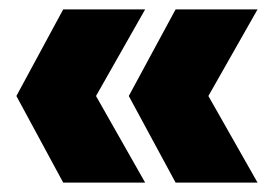

<svg xmlns="http://www.w3.org/2000/svg" viewBox="-20 -452 584 410"><path d="M115 -62H290L185 -247L290 -432H115L15 -247ZM255 -247 355 -62H530L425 -247L530 -432H355Z"/></svg>

Font: MV Cash Black
Style: Regular
Weight: 900
Designer: Rodrigo Fuenzalida
Foundry: fragTYPE
Version: Version 1.100;Glyphs 3.1.2 (3151)